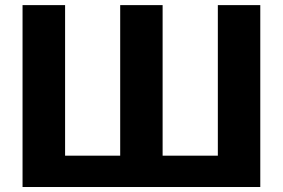

<svg xmlns="http://www.w3.org/2000/svg" viewBox="-20 -749 1133 769"><path d="M852.5 -728.5H1022.5V0H70.3V-728.5H240.7V-125.5H461.4V-728.5H631.3V-125.5H852.5Z"/></svg>

Font: Lato-ExtraBold
Style: Regular
Weight: 500
Designer: Lukasz Dziedzic with Adam Twardoch and Botio Nikoltchev
Foundry: tyPoland Lukasz Dziedzic
Version: ""